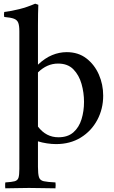

<svg xmlns="http://www.w3.org/2000/svg" viewBox="-20 -775 620 1042"><path d="M9 247Q9 245 8.5 243Q8 241 8 239V223Q8 221 8.5 219Q9 217 9 215Q44 213 60 208.5Q76 204 80.5 189Q85 174 85 142V-605Q85 -636 79 -651.5Q73 -667 55.5 -673.5Q38 -680 3 -683Q0 -696 3 -710Q43 -715 85 -725.5Q127 -736 171 -755L188 -749Q187 -727 186.5 -699Q186 -671 186 -638V-424Q224 -460 263 -476Q302 -492 342 -492Q405 -492 449 -458Q493 -424 516.5 -370.5Q540 -317 540 -256Q540 -184 508 -124Q476 -64 418.5 -28.5Q361 7 284 7Q261 7 234.5 3Q208 -1 186 -8V130Q186 169 191.5 186.5Q197 204 217.5 208.5Q238 213 281 215Q281 219 281.5 222Q282 225 282 230Q282 234 281.5 238Q281 242 281 247Q247 247 212 246Q177 245 137 245Q97 245 68.5 246Q40 247 9 247ZM186 -88Q230 -30 297 -30Q348 -30 378.5 -57Q409 -84 422.5 -128Q436 -172 436 -222Q436 -272 422.5 -319.5Q409 -367 378.5 -398.5Q348 -430 295 -430Q235 -430 186 -382Z"/></svg>

Font: Tiro Tamil
Style: Regular
Weight: 400
Designer: Tamil: Fernando Mello & Fiona Ross. Latin: John Hudson.
Foundry: Tiro Typeworks Ltd.
Version: Version 1.52